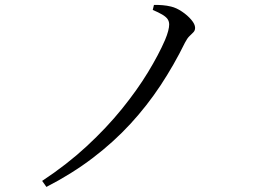

<svg xmlns="http://www.w3.org/2000/svg" viewBox="-20 -728 1040 768"><path d="M148.6 -4.4Q247.2 -69.3 327 -143.2Q406.7 -217 467.9 -292.7Q529 -368.3 572 -439.1Q615 -509.9 640.2 -568.2Q648.8 -588.6 652.7 -604Q656.7 -619.4 656.7 -629.8Q656.7 -642.5 650.2 -651.8Q643.7 -661 629 -669.7Q614.3 -678.4 591 -688.3L595.8 -708.3Q613.5 -708.6 630.6 -707.2Q647.6 -705.8 664.4 -701.7Q685.8 -696.6 708 -681.6Q730.2 -666.7 745.3 -648.8Q760.4 -630.9 760.4 -616.8Q760.4 -606.1 753.8 -599.2Q747.2 -592.3 738.1 -583.7Q728.9 -575.1 719.7 -557.1Q676.1 -468.2 622.4 -386.8Q568.7 -305.5 502.1 -233Q435.5 -160.6 352.3 -97.1Q269.1 -33.6 165.7 19.7Z"/></svg>

Font: Noto Serif HK ExtraLight
Style: Regular
Weight: 200
Designer: Ryoko NISHIZUKA 西塚涼子 (kana & ideographs); Frank Grießhammer (Latin, Greek & Cyrillic); Wenlong ZHANG 张文龙 (bopomofo); San
Foundry: Adobe
Version: Version 2.002-H1;hotconv 1.1.0;makeotfexe 2.6.0